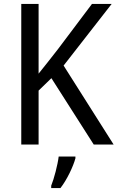

<svg xmlns="http://www.w3.org/2000/svg" viewBox="-20 -734 597 975"><path d="M557 0 303 -401 547 -714H447L274 -484C237 -436 204 -395 176 -360V-714H88V0H176V-274L241 -337L456 0ZM363 70V61H278C273 103 254 175 240 209V221H287C320 179 352 111 363 70Z"/></svg>

Font: Noto Sans Malayalam SemiCondensed
Style: Regular
Weight: 400
Width: 4
Designer: Jelle Bosma - Monotype Design Team
Foundry: Monotype Imaging Inc.
Version: Version 2.104